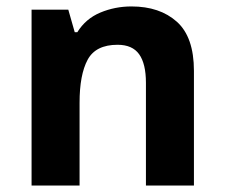

<svg xmlns="http://www.w3.org/2000/svg" viewBox="-20 -576 697 596"><path d="M388 -556Q476 -556 529 -508.5Q582 -461 582 -356V0H433V-319Q433 -378 412 -407.5Q391 -437 345 -437Q277 -437 252 -390.5Q227 -344 227 -257V0H78V-546H192L212 -476H220Q246 -518 291.5 -537Q337 -556 388 -556Z"/></svg>

Font: Noto Sans Sundanese
Style: Regular
Weight: 400
Designer: Monotype Design Team (Regular), Sérgio L. Martins (other weights)
Foundry: Monotype Imaging Inc.
Version: Version 2.003